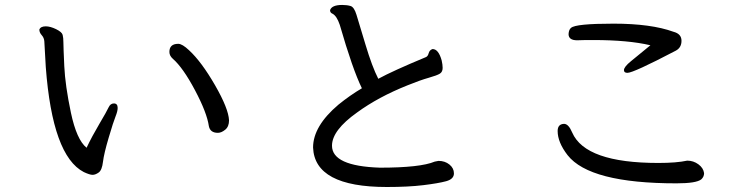

<svg xmlns="http://www.w3.org/2000/svg" viewBox="-20 -746 3040 772"><path d="M856 -211.9Q825.2 -211.9 819.8 -238.8Q812 -293 763.9 -383.5Q715.8 -474.1 674.8 -509.8Q661.1 -522 661.1 -537.1Q661.1 -569.8 696.8 -569.8Q712.9 -569.8 740.2 -543.9Q790 -498 844.5 -403.6Q898.9 -309.1 900.9 -262.2Q900.9 -236.8 885.5 -224.4Q870.1 -211.9 856 -211.9ZM352.1 -43Q340.8 -43 316.9 -54.2Q190.9 -119.1 164.1 -476.1Q160.2 -535.2 158.2 -580.1Q157.2 -594.2 147.7 -604.7Q138.2 -615.2 138.2 -627Q143.1 -640.1 164.1 -640.1Q182.1 -640.1 205.6 -628.7Q229 -617.2 231.9 -605.7Q234.9 -594.2 234.9 -575.7Q234.9 -557.1 238.5 -479.5Q242.2 -401.9 265.1 -293Q288.1 -184.1 328.1 -151.9Q350.1 -198.2 379.6 -248Q409.2 -297.9 416.5 -314Q423.8 -330.1 438 -330.1Q453.1 -330.1 453.1 -312Q453.1 -298.8 444.6 -277.8Q436 -256.8 417 -192.4Q397.9 -127.9 394 -95Q390.1 -62 377 -52.5Q363.8 -43 352.1 -43Z M1535.2 5.9Q1245.1 5.9 1238.8 -152.8Q1238.8 -238.8 1340.8 -325.2Q1387.2 -362.8 1435.1 -391.1Q1397.9 -466.8 1346.2 -646Q1334 -682.1 1316.9 -690.9Q1307.1 -694.8 1307.1 -705.1Q1314 -726.1 1356 -726.1Q1375 -726.1 1389.4 -721.9Q1403.8 -717.8 1413.3 -686.8Q1422.9 -655.8 1449.5 -566.9Q1476.1 -478 1501 -429.2Q1559.1 -460.9 1691.9 -516.1Q1700.2 -519 1703.6 -532Q1707 -544.9 1719.2 -548.8Q1743.2 -548.8 1755.9 -502.9Q1759.8 -485.8 1759.8 -473.1Q1759.8 -457 1748.8 -450Q1737.8 -442.9 1703.9 -433.3Q1669.9 -423.8 1618.2 -402.8Q1501 -356 1416 -293.9Q1314.9 -222.2 1314.9 -160.2Q1314.9 -78.1 1507.8 -71.8Q1669.9 -71.8 1728 -96.2L1743.2 -99.1Q1769 -99.1 1787.1 -84.5Q1805.2 -69.8 1805.2 -48.8Q1805.2 -25.9 1773.7 -17.3Q1742.2 -8.8 1682.1 -1.5Q1622.1 5.9 1535.2 5.9Z M2700.2 -8.8Q2351.1 -8.8 2262.2 -122.1Q2222.2 -173.8 2222.2 -219.2Q2222.2 -247.1 2248 -248Q2266.1 -248 2280.8 -212.9Q2334 -90.8 2627 -90.8Q2700.2 -90.8 2743.2 -100.1Q2768.1 -100.1 2788.1 -85.4Q2808.1 -70.8 2811 -49.8Q2811 -35.2 2799.8 -24.9Q2779.8 -8.8 2700.2 -8.8ZM2502.9 -453.1Q2488.8 -453.1 2488.8 -463.9Q2488.8 -477.1 2517.1 -500Q2584 -554.2 2595.2 -564Q2505.9 -585 2366.2 -585Q2318.8 -585 2300.8 -584Q2266.1 -584 2266.1 -608.9Q2267.1 -627 2275.9 -633.8Q2293.9 -650.9 2446.8 -650.9Q2598.1 -650.9 2688 -618.2Q2720.2 -609.9 2720.2 -582Q2720.2 -554.2 2696.8 -542Q2526.9 -453.1 2502.9 -453.1Z"/></svg>

Font: LXGW WenKai Mono GB Screen
Style: Regular
Weight: 400
Monospace: yes
Designer: LXGW / Fontworks Inc.
Foundry: LXGW / Fontworks Inc.
Version: Version 1.510;January 18,2025